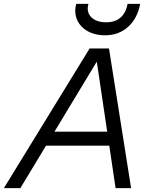

<svg xmlns="http://www.w3.org/2000/svg" viewBox="-43 -970 791 990"><path d="M-23 0 419 -720H497L62 0ZM553 0 446 -720H519L633 0ZM181 -291H557L541 -219H165ZM498 -788Q459 -788 427.5 -800.5Q396 -813 375.5 -835.5Q355 -858 348 -887.5Q341 -917 350 -950H413Q405 -923 414 -901.5Q423 -880 446.5 -867.5Q470 -855 504 -855Q550 -855 578 -879Q606 -903 615 -950H680Q665 -874 617 -831Q569 -788 498 -788Z"/></svg>

Font: Instrument Sans
Style: Italic
Weight: 400
Italic angle: -13°
Designer: Rodrigo Fuenzalida
Foundry: fragTYPE
Version: Version 1.000;gftools[0.9.28]